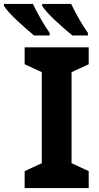

<svg xmlns="http://www.w3.org/2000/svg" viewBox="-93 -954 502 974"><path d="M357 0H32V-86L119 -126V-588L32 -628V-714H357V-628L270 -588V-126L357 -86ZM268 -934Q284 -900 308 -858Q332 -816 353 -787V-774H274Q257 -788 234.5 -807.5Q212 -827 188.5 -849Q165 -871 147 -891Q129 -911 121 -924V-934ZM74 -934Q90 -900 114 -858Q138 -816 159 -787V-774H80Q63 -788 40.5 -807.5Q18 -827 -5.5 -849Q-29 -871 -47 -891Q-65 -911 -73 -924V-934Z"/></svg>

Font: Noto Sans
Style: Bold
Weight: 700
Designer: Monotype Design Team
Foundry: Monotype Imaging Inc.
Version: Version 2.000;GOOG;noto-source:20170915:90ef993387c0; ttfaut